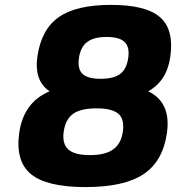

<svg xmlns="http://www.w3.org/2000/svg" viewBox="-20 -740 715 780"><path d="M671.9 -509.8Q658.2 -411.1 582 -369.1Q675.8 -324.2 658.2 -200.2Q642.1 -85 563.2 -32.5Q484.4 20 327.1 20Q169.9 20 106 -32.5Q42 -85 58.1 -200.2Q75.7 -324.7 181.6 -369.1Q118.2 -411.1 131.8 -509.8Q147.5 -620.1 218.5 -670.2Q289.6 -720.2 431.2 -720.2Q572.8 -720.2 630.1 -670.2Q687.5 -620.1 671.9 -509.8ZM479 -205.1Q486.3 -255.9 460.9 -277.8Q435.5 -299.8 372.1 -299.8Q308.6 -299.8 277.3 -277.8Q246.1 -255.9 238.8 -205.1Q231.9 -156.2 257.3 -133.1Q282.7 -109.9 345.2 -109.9Q407.7 -109.9 439.9 -133.1Q472.2 -156.2 479 -205.1ZM300.8 -504.9Q294.4 -459.5 315.4 -439.7Q336.4 -419.9 389.2 -419.9Q441.9 -419.9 468.3 -439.7Q494.6 -459.5 501 -504.9Q507.3 -548.8 486.3 -569.3Q465.3 -589.8 413.1 -589.8Q360.8 -589.8 334 -569.3Q307.1 -548.8 300.8 -504.9Z"/></svg>

Font: Fivo Sans Heavy
Style: Regular
Weight: 900
Designer: Alexander Slobzheninov
Foundry: Alexander Slobzheninov
Version: 1.0